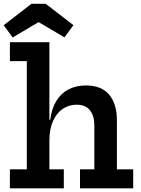

<svg xmlns="http://www.w3.org/2000/svg" viewBox="-22 -1018 760 1038"><path d="M245 -102.5H323V0H31.5V-102.5H123V-687.5H31.5V-790H245ZM488 -102.5V-340Q488 -392.5 464 -422.2Q440 -452 392 -452Q350.5 -452 317.2 -429.5Q284 -407 264.5 -363.5Q245 -320 245 -258L221 -370.5H249.5Q257.5 -432.5 283.2 -473.5Q309 -514.5 349.2 -535.2Q389.5 -556 442.5 -556Q526 -556 568 -506.5Q610 -457 610 -367V-102.5H698V0H410.5V-102.5ZM225 -997.5 375 -882 326.5 -816 186.5 -898.5 46.5 -815.5 -2 -881.5 148 -997.5Z"/></svg>

Font: Hepta Slab ExtraLight SemiBold
Style: Regular
Weight: 600
Version: Version 1.102